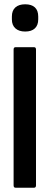

<svg xmlns="http://www.w3.org/2000/svg" viewBox="-20 -875 231 895"><path d="M52.4 0Q43.4 0 43.4 -10.9V-644.1Q43.4 -655 52.4 -655H138.8Q147.8 -655 147.8 -644.1V-10.9Q147.8 0 138.8 0ZM97.3 -728Q68.3 -728 51.8 -742.8Q35.4 -757.6 35.4 -784.5V-797.9Q35.4 -826.1 51.8 -840.6Q68.3 -855 97.3 -855Q127.1 -855 142.6 -840.6Q158.2 -826.1 158.2 -797.9V-784.5Q158.2 -757.6 142.6 -742.8Q127.1 -728 97.3 -728Z"/></svg>

Font: Sofia Sans Extra Condensed
Style: Regular
Weight: 400
Designer: Botio Nikoltchev, Ani Petrova
Foundry: lettersoup
Version: Version 4.101